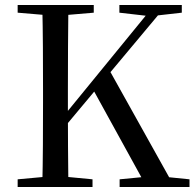

<svg xmlns="http://www.w3.org/2000/svg" viewBox="-20 -752 782 772"><path d="M150 0Q152 -84 152.5 -169Q153 -254 153 -339V-392Q153 -478 152.5 -562.5Q152 -647 150 -732H255Q254 -648 253.5 -563Q253 -478 253 -392V-293Q253 -236 253.5 -160.5Q254 -85 255 0ZM51 0V-31L193 -44H216L352 -31V0ZM51 -701V-732H357V-701L216 -689H193ZM461 0V-31L595 -44H614L742 -31V0ZM460 -701V-732H711V-701L605 -689L582 -687ZM201 -195 198 -253H210L230 -278L601 -732H650ZM570 0 351 -398 417 -475 682 0Z"/></svg>

Font: Noto Serif JP ExtraLight Medium
Style: Regular
Weight: 500
Version: Version 2.003-H1;hotconv 1.1.1;makeotfexe 2.6.0